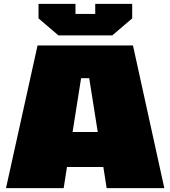

<svg xmlns="http://www.w3.org/2000/svg" viewBox="-20 -972 880 992"><path d="M282 -789 179 -877V-952H370V-900H472V-952H663V-877L560 -789ZM11 0 174 -737H667L829 0H531L514 -109H326L309 0ZM355 -290H485L441 -568H399Z"/></svg>

Font: Tomorrow ExtraBold
Style: Regular
Weight: 800
Designer: Tony de Marco, Monica Rizzolli
Foundry: Just in Type
Version: Version 2.002